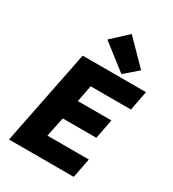

<svg xmlns="http://www.w3.org/2000/svg" viewBox="-214 -1024 1028 1140"><g transform="rotate(30 300.0 -453.5)"><path d="M30 0 160 -650H594L568 -516H292L270 -402H500L474 -268H244L216 -134H500L474 0ZM414 -670 239 -806 348 -907 504 -748Z"/></g></svg>

Font: Source Code Pro Black
Style: Italic
Weight: 900
Italic angle: -11°
Monospace: yes
Designer: Paul D. Hunt, Teo Tuominen
Foundry: Adobe Systems Incorporated
Version: Version 1.050;PS 1.000;hotconv 16.6.51;makeotf.lib2.5.65220